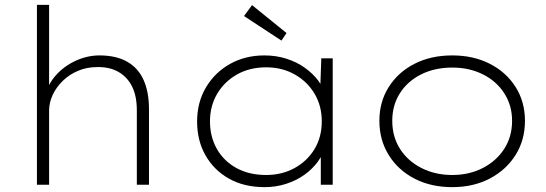

<svg xmlns="http://www.w3.org/2000/svg" viewBox="-20 -760 2248 790"><path d="M132 0V-740H182V-384L166 -366Q177 -414 211 -451.5Q245 -489 292.5 -510.5Q340 -532 389 -532Q458 -532 503.5 -506Q549 -480 571 -430.5Q593 -381 593 -311V0H543V-306Q543 -364 524 -403Q505 -442 468.5 -463.5Q432 -485 380 -484Q338 -484 302 -469Q266 -454 239 -428Q212 -402 197 -370Q182 -338 182 -304V0H157Q151 0 145.5 0Q140 0 132 0Z M1069 10Q985 10 923 -24.5Q861 -59 826 -120Q791 -181 791 -260Q791 -339 827.5 -400.5Q864 -462 926.5 -497Q989 -532 1068 -532Q1116 -532 1158.5 -518.5Q1201 -505 1234.5 -481Q1268 -457 1290 -427.5Q1312 -398 1318 -365L1297 -376L1302 -520H1349V0H1300V-138L1318 -159Q1310 -125 1287.5 -94.5Q1265 -64 1232 -40.5Q1199 -17 1157 -3.5Q1115 10 1069 10ZM1075 -40Q1140 -40 1192 -68.5Q1244 -97 1274 -146.5Q1304 -196 1304 -261Q1304 -324 1274.5 -374Q1245 -424 1193 -453.5Q1141 -483 1075 -483Q1007 -483 955 -453.5Q903 -424 873.5 -374Q844 -324 844 -261Q844 -197 872.5 -147Q901 -97 953 -68.5Q1005 -40 1075 -40ZM1138 -593 984 -694 1017 -739 1159 -624Z M1841 10Q1753 10 1685.5 -25Q1618 -60 1579.5 -122Q1541 -184 1541 -263Q1541 -341 1579.5 -402Q1618 -463 1685.5 -497.5Q1753 -532 1841 -532Q1928 -532 1995.5 -497.5Q2063 -463 2101.5 -402Q2140 -341 2140 -263Q2140 -184 2101.5 -122.5Q2063 -61 1995.5 -25.5Q1928 10 1841 10ZM1841 -40Q1911 -40 1967 -69Q2023 -98 2055 -148Q2087 -198 2087 -263Q2087 -326 2055 -376Q2023 -426 1967 -454Q1911 -482 1841 -482Q1769 -482 1713 -454Q1657 -426 1625.5 -376.5Q1594 -327 1594 -263Q1594 -198 1625.5 -148Q1657 -98 1713.5 -69Q1770 -40 1841 -40Z"/></svg>

Font: Lexend Exa ExtraLight
Style: Regular
Weight: 250
Designer: Bonnie Shaver-Troup, Thomas Jockin
Foundry: Lexend
Version: Version 1.007